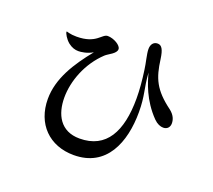

<svg xmlns="http://www.w3.org/2000/svg" viewBox="-131 -939 1261 1137"><g transform="rotate(20 500.0 -370.5)"><path d="M879 -424C768 -506 741 -570 726 -685C718 -744 704 -766 679 -766C651 -766 638 -744 638 -717C638 -685 653 -634 658 -592C667 -529 672 -470 672 -417C672 -209 603 -79 435 -79C314 -79 268 -171 268 -277C268 -381 314 -505 406 -591C424 -608 472 -626 472 -655C472 -679 424 -707 386 -707C349 -707 337 -640 212 -640C190 -640 179 -642 164 -645C155 -647 151 -649 149 -649C148 -649 147 -648 147 -646C147 -637 163 -607 187 -587C210 -569 231 -563 252 -563C267 -563 305 -567 341 -588C253 -480 179 -364 179 -236C179 -79 282 25 436 25C642 25 713 -155 713 -346C713 -452 693 -485 686 -586C701 -531 730 -429 819 -338C840 -317 861 -309 879 -309C903 -309 919 -325 919 -350C919 -372 911 -399 879 -424Z"/></g></svg>

Font: Shippori Mincho OTF
Style: Bold
Weight: 800
Designer: FONTDASU
Foundry: FONTDASU / Google Inc. / but / Adobe
Version: Version 3.300;hotconv 1.0.109;makeotfexe 2.5.65596